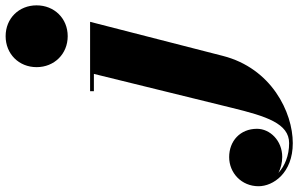

<svg xmlns="http://www.w3.org/2000/svg" viewBox="-467 -591 1060 682"><g transform="rotate(-90 63.0 -250.0)"><path d="M165.5 -650C165.5 -587 212.5 -539.5 275.5 -539.5C338.5 -539.5 385 -587 385 -650C385 -713 338.5 -760 275.5 -760C212.5 -760 165.5 -713 165.5 -650ZM326.5 -460H80V-446.5H141.5L21 43.5C-9 166 -34.5 247 -104.5 247C-149 247 -185.5 231.5 -210 209C-193.5 217.5 -173.5 222.5 -153.5 222.5C-95 222.5 -53.5 178.5 -53.5 133C-53.5 73 -97 34 -154 34C-210 34 -257.5 77.5 -257.5 138.5C-257.5 190 -211 260 -104.5 260C5.5 260 161.5 184 205.5 11.5Z"/></g></svg>

Font: Bodoni* 16pt Fatface
Style: Italic
Weight: 900
Italic angle: -13°
Version: Version 2.3